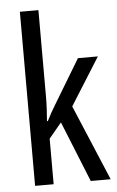

<svg xmlns="http://www.w3.org/2000/svg" viewBox="-54 -798 507 835"><g transform="rotate(-5 199.5 -380.0)"><path d="M146 -760H65V0H146V-199L201 -265L308 0H395L256 -330L386 -537H299L179 -338C167 -319 156 -298 145 -276H141C144 -311 146 -346 146 -383Z"/></g></svg>

Font: Noto Sans UI Condensed
Style: Regular
Weight: 400
Width: 3
Designer: Monotype Design Team
Foundry: Monotype Imaging Inc.
Version: Version 1.901